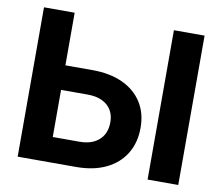

<svg xmlns="http://www.w3.org/2000/svg" viewBox="-79 -825 1068 921"><g transform="rotate(10 454.5 -364.0)"><path d="M159.7 -471.2H344.7Q429.2 -471.2 491 -442.9Q552.7 -414.6 586.2 -362.3Q619.6 -310.1 619.6 -238.8Q619.6 -165.5 586.4 -111.8Q553.2 -58.1 492.4 -29.1Q431.6 0 347.2 0H63V-727.5H212.4V-122.1H342.8Q403.3 -122.1 437.7 -153.3Q472.2 -184.6 472.2 -239.7Q472.2 -274.9 456.5 -299.8Q440.9 -324.7 412.1 -338.1Q383.3 -351.6 342.8 -351.6H159.7ZM845.2 -727.5V0H695.8V-727.5Z"/></g></svg>

Font: Inter 18pt
Style: Bold
Weight: 700
Designer: Rasmus Andersson
Foundry: rsms
Version: Version 4.001;git-66647c0bb